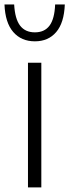

<svg xmlns="http://www.w3.org/2000/svg" viewBox="-48 -814 302 834"><path d="M73.5 0V-541.5H131.5V0ZM103.5 -634.5Q44.5 -634.5 9.5 -675Q-25.5 -715.5 -28.5 -794.5H13.5Q17 -732 39.2 -702.8Q61.5 -673.5 103.5 -673.5Q145.5 -673.5 167.2 -702.8Q189 -732 191.5 -794.5H233.5Q230.5 -715 196.2 -674.8Q162 -634.5 103.5 -634.5Z"/></svg>

Font: Encode Sans SemiCondensed SemiCondensed Light
Style: Regular
Weight: 300
Width: 4
Designer: Multiple Designers
Foundry: Impallari Type
Version: Version 3.000; ttfautohint (v1.8.3) -l 8 -r 50 -G 200 -x 14 